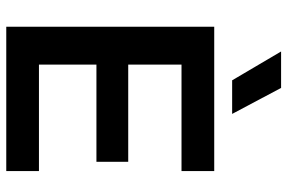

<svg xmlns="http://www.w3.org/2000/svg" viewBox="-176 -764 939 628"><g transform="rotate(90 294.0 -449.5)"><path d="M66.9 0V-680.2H539.1V-573.2H190.9V-398.9H508.8V-294.9H190.9V-106.9H539.1V0ZM147.9 -898.9H267.1L352.1 -738.8H242.2Z"/></g></svg>

Font: TASA Orbiter Text SemiBold
Style: Regular
Weight: 600
Designer: Weizhong Zhang
Version: Version 1.000;Glyphs 3.1.2 (3151)